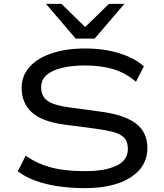

<svg xmlns="http://www.w3.org/2000/svg" viewBox="-20 -965 849 994"><path d="M419 9Q350 9 285.5 0Q221 -9 166.5 -28.5Q112 -48 72 -78L113 -159Q159 -127 208 -109.5Q257 -92 310 -85.5Q363 -79 422 -79Q523 -79 582.5 -107Q642 -135 642 -194Q642 -232 622.5 -252Q603 -272 567 -281.5Q531 -291 480 -298L313 -320Q195 -336 143.5 -384.5Q92 -433 92 -510Q92 -573 133.5 -619Q175 -665 249 -689.5Q323 -714 421 -714Q485 -714 540.5 -703.5Q596 -693 642.5 -673Q689 -653 725 -622L684 -542Q628 -589 564.5 -607.5Q501 -626 419 -626Q351 -626 300 -613.5Q249 -601 221 -576.5Q193 -552 193 -513Q193 -466 227 -442.5Q261 -419 339 -409L501 -387Q623 -371 683 -326Q743 -281 743 -198Q743 -134 703.5 -87.5Q664 -41 591.5 -16Q519 9 419 9ZM372 -765 218 -945H298L421 -825L544 -945H624L470 -765Z"/></svg>

Font: Nunito Sans 7pt Expanded
Style: Regular
Weight: 400
Width: 7
Designer: Vernon Adams
Foundry: Vernon Adams
Version: Version 3.101;gftools[0.9.27]